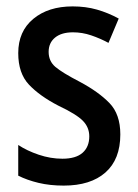

<svg xmlns="http://www.w3.org/2000/svg" viewBox="-20 -570 430 600"><path d="M356 -150Q356 -72 309.5 -31Q263 10 179 10Q136 10 100.5 1.5Q65 -7 37 -21V-117Q64 -99 101 -86.5Q138 -74 175 -74Q217 -74 238 -92.5Q259 -111 259 -144Q259 -172 239 -192.5Q219 -213 162 -240Q104 -270 70.5 -305.5Q37 -341 37 -404Q37 -472 84 -511Q131 -550 207 -550Q248 -550 283 -540Q318 -530 351 -512L319 -436Q293 -450 265 -459.5Q237 -469 208 -469Q172 -469 152 -452.5Q132 -436 132 -408Q132 -379 153 -361Q174 -343 230 -314Q288 -283 322 -248Q356 -213 356 -150Z"/></svg>

Font: Noto Sans Khmer Condensed Medium
Style: Regular
Weight: 500
Width: 3
Designer: Danh Hong and the Monotype Design Team
Foundry: Monotype Imaging Inc.
Version: Version 2.004; ttfautohint (v1.8.4.7-5d5b)